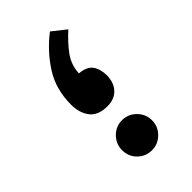

<svg xmlns="http://www.w3.org/2000/svg" viewBox="-175 -614 677 677"><g transform="rotate(-45 163.5 -275.5)"><path d="M260.7 -510.7Q226.1 -479.5 202.6 -447.5Q179.2 -415.5 177.2 -374.5Q213.4 -371.6 227.8 -351.6Q242.2 -331.5 242.2 -300.3Q242.2 -265.1 222.4 -243.2Q202.6 -221.2 166.5 -221.2Q121.1 -221.2 100.3 -247.8Q79.6 -274.4 79.6 -315.9Q79.6 -392.6 116.7 -450.4Q153.8 -508.3 209.5 -551.3ZM93.3 -75.2Q93.3 -106 115.2 -128.2Q137.2 -150.4 168 -150.4Q198.7 -150.4 220.7 -128.2Q242.7 -106 242.7 -75.2Q242.7 -44.4 220.7 -22.5Q198.7 -0.5 168 -0.5Q137.2 -0.5 115.2 -22Q93.3 -43.5 93.3 -75.2Z"/></g></svg>

Font: Vazir Medium
Style: Medium
Weight: 500
Designer: Saber Rastikerdar
Foundry: Saber Rastikerdar
Version: Version 30.0.0